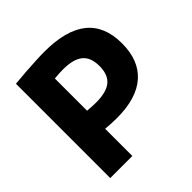

<svg xmlns="http://www.w3.org/2000/svg" viewBox="-194 -893 1045 1045"><g transform="rotate(-45 329.0 -370.0)"><path d="M68 -726Q108 -730 151 -733Q194 -736 233 -738Q272 -740 300 -740Q467 -740 549.5 -673.5Q632 -607 632 -473Q632 -342 554 -273.5Q476 -205 325 -205Q291 -205 248 -208.5Q205 -212 153 -219L154 -359Q199 -352 237.5 -348.5Q276 -345 304 -345Q384 -345 421 -375.5Q458 -406 458 -473Q458 -539 421 -569.5Q384 -600 304 -600Q276 -600 239 -596.5Q202 -593 161 -586L238 -669V0H68Z"/></g></svg>

Font: M PLUS 2 ExtraBold
Style: Regular
Weight: 800
Version: Version 1.001